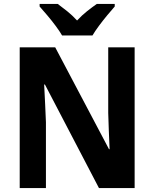

<svg xmlns="http://www.w3.org/2000/svg" viewBox="-20 -954 783 974"><path d="M663 0H482L208 -525H204Q207 -473 209 -425.5Q211 -378 213 -334V0H80V-714H260L533 -197H536Q534 -246 532 -292Q530 -338 529 -381V-714H663ZM295 -774Q283 -795 262.5 -822.5Q242 -850 220 -876Q198 -902 181 -921V-934H273Q295 -918 321 -897Q347 -876 371 -850Q396 -877 422 -897.5Q448 -918 471 -934H562V-921Q546 -903 524 -876.5Q502 -850 482 -823Q462 -796 449 -774Z"/></svg>

Font: Noto Sans Ethiopic SemiCondensed
Style: Bold
Weight: 700
Width: 4
Designer: Monotype Design Team
Foundry: Monotype Imaging Inc.
Version: Version 2.102; ttfautohint (v1.8.4.7-5d5b)